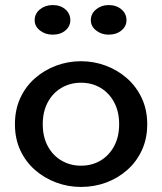

<svg xmlns="http://www.w3.org/2000/svg" viewBox="-20 -725 640 759"><path d="M300 14Q249 14 202 -3.5Q155 -21 118 -53.5Q81 -86 60 -131.5Q39 -177 39 -234Q39 -291 60 -337Q81 -383 118 -415.5Q155 -448 202 -465.5Q249 -483 300 -483Q351 -483 398 -465.5Q445 -448 482 -415.5Q519 -383 540.5 -337Q562 -291 562 -234Q562 -177 541 -131.5Q520 -86 483.5 -53.5Q447 -21 400 -3.5Q353 14 300 14ZM300 -70Q343 -70 377 -90Q411 -110 431 -147Q451 -184 451 -234Q451 -284 431 -321Q411 -358 377 -378Q343 -398 300 -398Q258 -398 223.5 -378Q189 -358 169 -321Q149 -284 149 -234Q149 -184 169 -147Q189 -110 223.5 -90Q258 -70 300 -70ZM409 -588Q381 -588 360 -604.5Q339 -621 339 -645Q339 -671 360 -688Q381 -705 409 -705Q440 -705 460 -688Q480 -671 480 -645Q480 -621 460 -604.5Q440 -588 409 -588ZM188 -588Q159 -588 138 -604.5Q117 -621 117 -645Q117 -671 138 -688Q159 -705 188 -705Q219 -705 238.5 -688Q258 -671 258 -645Q258 -621 238.5 -604.5Q219 -588 188 -588Z"/></svg>

Font: BioRhyme ExtraBold Medium
Style: Regular
Weight: 500
Version: Version 1.600;gftools[0.9.33]